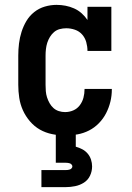

<svg xmlns="http://www.w3.org/2000/svg" viewBox="-20 -548 540 788"><path d="M247 8Q221 8 194 2.5Q167 -3 144 -16Q121 -29 103 -50Q85 -71 74 -95.5Q63 -120 59 -146.5Q55 -173 55 -200V-320Q55 -345 58 -369.5Q61 -394 68.5 -417.5Q76 -441 88.5 -462Q101 -483 120.5 -498.5Q140 -514 164 -521Q188 -528 212 -528Q231 -528 249 -524.5Q267 -521 284 -513.5Q301 -506 315 -493.5Q329 -481 339 -466V-520H437V-339H339Q339 -357 334 -375Q329 -393 317 -406.5Q305 -420 287.5 -426Q270 -432 252 -432Q238 -432 225 -428.5Q212 -425 202 -416.5Q192 -408 185 -396.5Q178 -385 174 -372.5Q170 -360 168.5 -346.5Q167 -333 167 -320V-200Q167 -187 168 -174Q169 -161 173 -148.5Q177 -136 183.5 -124.5Q190 -113 199.5 -104.5Q209 -96 221.5 -92Q234 -88 247 -88Q265 -88 281 -95Q297 -102 307.5 -116Q318 -130 322.5 -147Q327 -164 327 -182Q327 -182 327 -182Q327 -182 327 -183H439Q439 -182 439 -181.5Q439 -181 439 -181Q439 -155 433 -130.5Q427 -106 415.5 -83.5Q404 -61 386 -42.5Q368 -24 345.5 -12.5Q323 -1 298 3.5Q273 8 247 8ZM150 220V150H250Q254 150 258.5 149.5Q263 149 267 147.5Q271 146 274 142.5Q277 139 277 135Q277 131 274 127.5Q271 124 267 122.5Q263 121 258.5 120.5Q254 120 250 120H209V0H291V54Q305 58 317.5 64.5Q330 71 339.5 82Q349 93 353.5 107Q358 121 358 135Q358 155 349.5 173Q341 191 324.5 201.5Q308 212 288.5 216Q269 220 250 220Z"/></svg>

Font: Iosevka Gothic
Style: Bold
Weight: 700
Monospace: yes
Designer: Belleve Invis
Foundry: Belleve Invis
Version: Version 15.5.1; ttfautohint (v1.8.4)